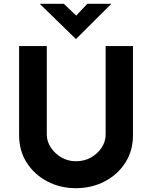

<svg xmlns="http://www.w3.org/2000/svg" viewBox="-20 -977 796 1005"><path d="M225 -272Q225 -237 246 -205Q267 -173 301.5 -153Q336 -133 377 -133Q422 -133 457 -153Q492 -173 512.5 -205Q533 -237 533 -272V-736H676V-269Q676 -188 636 -125.5Q596 -63 528 -27.5Q460 8 377 8Q295 8 227.5 -27.5Q160 -63 120 -125.5Q80 -188 80 -269V-736H225ZM314 -957 392 -883 358 -873 437 -957H563L378 -773H377L188 -957Z"/></svg>

Font: Reem Kufi
Style: Regular
Weight: 400
Designer: Khaled Hosny
Version: Version 1.6